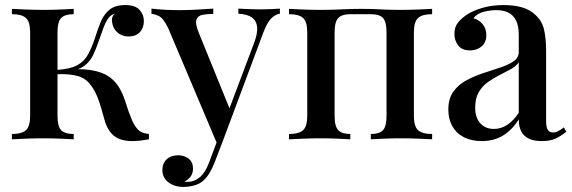

<svg xmlns="http://www.w3.org/2000/svg" viewBox="-20 -550 2259 758"><path d="M474 -530Q514 -530 531 -511Q548 -492 548 -467Q548 -440 532 -423Q516 -406 488 -406Q470 -406 455 -414Q440 -422 431 -437Q422 -452 422 -473Q422 -479 425 -485.5Q428 -492 434 -496Q418 -492 408 -478.5Q398 -465 389 -441.5Q380 -418 368 -383Q359 -356 347 -331.5Q335 -307 313.5 -290.5Q292 -274 254 -269L261 -276Q327 -280 373.5 -265Q420 -250 446 -211Q464 -185 475.5 -147Q487 -109 501 -76Q512 -51 525.5 -37.5Q539 -24 568 -21V0Q552 3 535 5Q518 7 503 7Q454 7 428.5 -15Q403 -37 392 -79Q387 -95 380.5 -119.5Q374 -144 363.5 -169.5Q353 -195 339 -213Q319 -241 286.5 -250Q254 -259 203 -257V-274Q256 -277 284 -292Q312 -307 327 -334Q342 -361 355 -400Q365 -432 377 -462Q389 -492 411.5 -511Q434 -530 474 -530ZM271 -515V-494Q236 -494 221.5 -479Q207 -464 207 -422V-93Q207 -51 221.5 -36Q236 -21 271 -21V0Q254 -1 220 -2.5Q186 -4 151 -4Q117 -4 81 -2.5Q45 -1 27 0V-21Q66 -21 82.5 -36Q99 -51 99 -93V-422Q99 -464 82.5 -479Q66 -494 27 -494V-515Q45 -514 81.5 -512.5Q118 -511 153 -511Q187 -511 221 -512.5Q255 -514 271 -515Z M1085 -516V-496Q1066 -493 1050 -476.5Q1034 -460 1019 -420L863 -2L839 22L644 -439Q625 -478 607.5 -486.5Q590 -495 578 -495V-516Q603 -513 631 -511.5Q659 -510 689 -510Q723 -510 757.5 -512Q792 -514 822 -516V-495Q798 -495 779.5 -491.5Q761 -488 755.5 -472.5Q750 -457 765 -420L889 -115L882 -112L983 -380Q998 -420 995 -444.5Q992 -469 974 -481.5Q956 -494 921 -496V-516Q938 -515 952.5 -514.5Q967 -514 981 -513.5Q995 -513 1009 -513Q1031 -513 1050.5 -514Q1070 -515 1085 -516ZM863 -2 827 92Q817 117 806.5 134Q796 151 784 162Q769 176 747 182Q725 188 703 188Q682 188 663.5 180.5Q645 173 633 158Q621 143 621 121Q621 95 638 79Q655 63 683 63Q708 63 725 76.5Q742 90 742 116Q742 134 732.5 147Q723 160 708 167Q711 168 714 168Q717 168 719 168Q747 168 769 149.5Q791 131 806 90L842 -6Z M1686 -515V-494Q1647 -494 1630.5 -479Q1614 -464 1614 -422V-93Q1614 -51 1630.5 -36Q1647 -21 1686 -21V0Q1669 -1 1633 -2.5Q1597 -4 1562 -4Q1528 -4 1494.5 -2.5Q1461 -1 1444 0V-21Q1478 -21 1492 -36Q1506 -51 1506 -93V-422Q1506 -464 1492 -479Q1478 -494 1444 -494H1363Q1330 -494 1315.5 -479Q1301 -464 1301 -422V-93Q1301 -51 1315.5 -36Q1330 -21 1363 -21V0Q1347 -1 1314.5 -2.5Q1282 -4 1247 -4Q1213 -4 1176 -2.5Q1139 -1 1121 0V-21Q1160 -21 1176.5 -36Q1193 -51 1193 -93V-422Q1193 -464 1176.5 -479Q1160 -494 1121 -494V-515Q1139 -514 1175 -512.5Q1211 -511 1245 -511Q1290 -511 1327.5 -513Q1365 -515 1407 -515Q1450 -515 1482.5 -513Q1515 -511 1560 -511Q1595 -511 1631.5 -512.5Q1668 -514 1686 -515Z M1882 7Q1840 7 1810 -9Q1780 -25 1765 -53Q1750 -81 1750 -117Q1750 -161 1770 -188.5Q1790 -216 1821.5 -233Q1853 -250 1888.5 -261.5Q1924 -273 1955.5 -283.5Q1987 -294 2007.5 -308Q2028 -322 2028 -345V-413Q2028 -449 2016.5 -470.5Q2005 -492 1985.5 -501Q1966 -510 1939 -510Q1916 -510 1890 -503.5Q1864 -497 1849 -478Q1871 -472 1885.5 -454.5Q1900 -437 1900 -411Q1900 -383 1881.5 -367Q1863 -351 1835 -351Q1804 -351 1789 -370.5Q1774 -390 1774 -416Q1774 -443 1787.5 -460Q1801 -477 1823 -492Q1847 -508 1884.5 -519Q1922 -530 1968 -530Q2011 -530 2042.5 -520.5Q2074 -511 2095 -490Q2120 -467 2128 -432.5Q2136 -398 2136 -349V-73Q2136 -48 2142.5 -37.5Q2149 -27 2164 -27Q2174 -27 2183.5 -32Q2193 -37 2206 -47L2216 -30Q2195 -13 2173.5 -3Q2152 7 2119 7Q2087 7 2067 -3Q2047 -13 2037.5 -32Q2028 -51 2028 -79Q2002 -37 1966 -15Q1930 7 1882 7ZM1930 -41Q1958 -41 1982.5 -57Q2007 -73 2028 -105V-304Q2017 -288 1996 -276.5Q1975 -265 1951 -253Q1927 -241 1905.5 -225.5Q1884 -210 1870 -186Q1856 -162 1856 -125Q1856 -86 1876 -63.5Q1896 -41 1930 -41Z"/></svg>

Font: Playfair Display Medium
Style: Regular
Weight: 500
Designer: Claus Eggers Sørensen
Foundry: Claus Eggers Sørensen
Version: Version 1.203